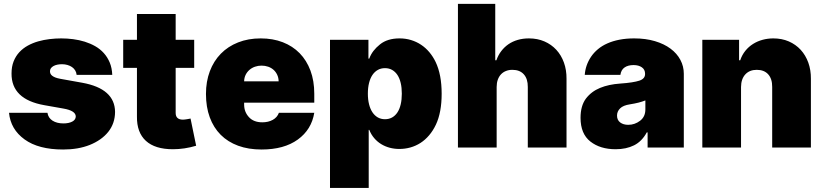

<svg xmlns="http://www.w3.org/2000/svg" viewBox="-20 -747 4172 972"><path d="M25.6 -176.1H220.2Q224.1 -150.2 245.9 -136.2Q267.8 -122.2 301.1 -122.2Q328.1 -122.2 345.7 -131.4Q363.3 -140.6 363.6 -157.7Q362.6 -186.8 301.1 -197.4L204.5 -214.5Q37.3 -244 38.4 -375Q38.4 -409.8 49 -436.4Q59.7 -463.1 77.9 -482.8Q96.2 -502.5 120.7 -516Q145.2 -529.5 173.1 -537.5Q201 -545.5 231 -549Q261 -552.6 289.8 -552.6Q320 -552.6 350.5 -548.7Q381 -544.7 409.3 -535.9Q437.5 -527 462.2 -513Q486.9 -498.9 505.5 -478.3Q524.1 -457.7 535.5 -430.4Q546.9 -403.1 548.3 -367.9H367.9Q366.8 -380.7 360.6 -390.6Q354.4 -400.6 344.5 -407.5Q334.5 -414.4 321.6 -418.1Q308.6 -421.9 294 -421.9Q281.2 -421.9 270.1 -419.6Q258.9 -417.3 250.7 -412.6Q242.5 -408 237.7 -401.5Q233 -394.9 233 -386.4Q233 -380.3 235.3 -374.6Q237.6 -369 243.6 -364Q249.6 -359 259.8 -354.9Q269.9 -350.9 285.5 -348L396.3 -328.1Q561.4 -298.3 562.5 -180.4Q562.1 -122.2 528.1 -79.5Q511 -58.2 487.2 -41.5Q463.4 -24.9 434.5 -13.3Q405.5 -1.8 371.6 4.1Q337.7 9.9 299.7 9.9Q174.7 9.9 104.4 -41.2Q33.7 -92.3 25.6 -176.1Z M603.7 -403.4V-545.5H673.3V-676.1H869.3V-545.5H963.1V-403.4H869.3V-175.4Q869.3 -141.3 906.2 -141.3Q910.5 -141.3 916 -142Q921.5 -142.8 927 -143.6Q932.5 -144.5 937.3 -145.4Q942.1 -146.3 944.6 -147L973 -9.2Q913.7 8.5 855.5 8.5Q764.9 8.5 718.6 -33.9Q672.2 -76.3 673.3 -157V-403.4Z M1022.7 -271.3Q1022.7 -334.5 1042.3 -386.4Q1061.8 -438.2 1098 -475.1Q1134.2 -512.1 1185.4 -532.3Q1236.5 -552.6 1299.7 -552.6Q1361.5 -552.6 1411.6 -533.2Q1461.6 -513.8 1497 -477.6Q1532.3 -441.4 1551.7 -389.6Q1571 -337.7 1571 -272.7V-227.3H1215.9V-218.8Q1215.9 -198.5 1222.1 -182.7Q1228.3 -166.9 1240.4 -153.8Q1264.2 -127.8 1308.2 -127.8Q1338.4 -127.8 1361 -140.3Q1383.5 -152.7 1392 -176.1H1571Q1557.2 -90.9 1487.6 -40.5Q1418 9.9 1304 9.9Q1237.9 9.9 1185.7 -9.2Q1133.5 -28.4 1097.3 -64.6Q1061.1 -100.9 1041.9 -153.1Q1022.7 -205.3 1022.7 -271.3ZM1215.9 -335.2H1390.6Q1390.3 -353.7 1383.3 -368.4Q1376.4 -383.2 1364.9 -393.5Q1353.3 -403.8 1337.7 -409.3Q1322.1 -414.8 1304 -414.8Q1286.6 -414.8 1270.8 -409.3Q1255 -403.8 1242.9 -393.3Q1230.8 -382.8 1223.5 -368.1Q1216.3 -353.3 1215.9 -335.2Z M1845.2 -545.5V-450.3H1849.4Q1857.2 -471.6 1870.7 -489.2Q1884.2 -506.7 1903.8 -522.4Q1941.4 -552.6 2002.8 -552.6Q2033.7 -552.6 2061.1 -544.2Q2088.4 -535.9 2111.7 -520.4Q2134.9 -505 2153.6 -482.8Q2172.2 -460.6 2185.4 -433.2Q2215.9 -369.3 2215.9 -272.7Q2215.9 -177.9 2186.8 -116.1Q2172.2 -85.2 2152.3 -62Q2132.5 -38.7 2108.7 -23.4Q2084.9 -8.2 2057.7 -0.5Q2030.5 7.1 2001.4 7.1Q1976.2 7.1 1952.9 0.9Q1929.7 -5.3 1909.8 -17.4Q1889.9 -29.5 1874.5 -47.6Q1859 -65.7 1849.4 -89.5H1846.6V204.5H1650.6V-545.5ZM1929 -143.5Q1949.2 -143.5 1965 -152.3Q1980.8 -161.2 1991.8 -177.7Q2002.8 -194.2 2008.5 -218.4Q2014.2 -242.5 2014.2 -272.7Q2014.2 -303.3 2008.5 -327.2Q2002.8 -351.2 1991.8 -367.7Q1980.8 -384.2 1965 -393.1Q1949.2 -402 1929 -402Q1908.7 -402 1892.8 -393.1Q1876.8 -384.2 1865.6 -367.7Q1854.4 -351.2 1848.4 -327.2Q1842.3 -303.3 1842.3 -272.7Q1842.3 -242.9 1848.4 -218.9Q1854.4 -195 1865.6 -178.3Q1876.8 -161.6 1892.8 -152.5Q1908.7 -143.5 1929 -143.5Z M2298.3 -727.3H2487.2V-441.8H2492.9Q2502.1 -468 2517.8 -488.5Q2533.4 -508.9 2554.3 -523.3Q2575.3 -537.6 2601.4 -545.1Q2627.5 -552.6 2657.7 -552.6Q2701 -552.6 2736.2 -537.3Q2771.3 -522 2796.3 -494.9Q2821.4 -467.7 2834.9 -430.2Q2848.4 -392.8 2848 -348V0H2652V-306.8Q2652.3 -347.7 2631.9 -370.6Q2611.5 -393.5 2573.9 -393.5Q2556.1 -393.5 2541.4 -387.6Q2526.6 -381.7 2516.2 -370.6Q2505.7 -359.4 2500 -343.2Q2494.3 -327.1 2494.3 -306.8V0H2298.3Z M2945.7 -247.2Q2973.4 -283.7 3017.4 -301.8Q3061.4 -320 3119.3 -323.9Q3153.8 -326.3 3177.9 -330.1Q3202.1 -333.8 3217 -338.8Q3245.7 -348.4 3245.7 -372.2V-373.6Q3245.7 -394.9 3229.4 -406.2Q3213.1 -417.6 3187.5 -417.6Q3159.4 -417.6 3141.9 -405.5Q3124.3 -393.5 3120.7 -367.9H2940.3Q2943.9 -417.6 2972.3 -459.9Q2986.5 -480.8 3007.1 -498Q3027.7 -515.3 3054.9 -527.3Q3082 -539.4 3115.9 -546Q3149.9 -552.6 3190.3 -552.6Q3248.9 -552.6 3295.5 -538.7Q3342 -524.9 3374.5 -500.7Q3407 -476.6 3424.4 -443.9Q3441.8 -411.2 3441.8 -373.6V0H3258.5V-76.7H3254.3Q3229.4 -30.9 3189.6 -11.2Q3149.9 8.5 3096.6 8.5Q3018.5 8.5 2968.8 -30.5Q2919 -69.6 2919 -150.6Q2919 -210.6 2945.7 -247.2ZM3103.7 -161.9Q3103.7 -139.2 3119.7 -127.1Q3135.7 -115.1 3160.5 -115.1Q3193.5 -115.1 3220.5 -135.7Q3247.2 -155.9 3247.2 -193.2V-238.6Q3232.2 -232.6 3212.9 -227.6Q3193.5 -222.7 3169 -218.8Q3134.9 -213.8 3119.3 -198.3Q3103.7 -182.9 3103.7 -161.9Z M3535.5 -545.5H3721.6V-441.8H3727.3Q3736.5 -469.1 3753.4 -489.9Q3770.2 -510.7 3792.3 -524.5Q3814.3 -538.4 3840.6 -545.5Q3866.8 -552.6 3894.9 -552.6Q3938.2 -552.6 3973.4 -537.3Q4008.5 -522 4033.6 -494.7Q4058.6 -467.3 4072.1 -429.9Q4085.6 -392.4 4085.2 -348V0H3889.2V-306.8Q3889.6 -347.7 3869.1 -370.6Q3848.7 -393.5 3811.1 -393.5Q3774.5 -393.5 3753.2 -370.4Q3731.9 -347.3 3731.5 -306.8V0H3535.5Z"/></svg>

Font: Inter P Black
Style: Regular
Weight: 900
Designer: Rasmus Andersson
Foundry: rsms
Version: Version 3.018;git-588b23468